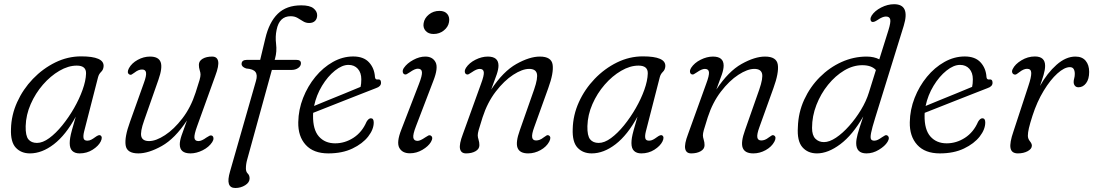

<svg xmlns="http://www.w3.org/2000/svg" viewBox="-20 -738 5324 935"><path d="M389.5 -97Q384.5 -76.5 387 -64.8Q389.5 -53 405.5 -53Q415.5 -53 424.5 -57.8Q433.5 -62.5 443.5 -70Q461 -83 468.5 -79Q481.5 -71.5 470.5 -49Q459.5 -27 431.2 -9Q403 9 367.5 9Q345 9 332.2 -3Q319.5 -15 319.5 -41Q319.5 -53 321.8 -67.2Q324 -81.5 330.5 -105.2Q337 -129 349 -170Q300.5 -80.5 242.5 -35.8Q184.5 9 126 9Q83 9 57 -18.8Q31 -46.5 33.5 -110Q35 -177.5 63.5 -240.5Q92 -303.5 140.2 -353.8Q188.5 -404 249 -433.8Q309.5 -463.5 375 -463.5Q487 -463.5 484.5 -415.5Q483.5 -398.5 472.5 -388Q461.5 -377.5 457.5 -362ZM105 -124Q104 -77 118.2 -59.5Q132.5 -42 160 -42Q188 -42 220 -65.5Q252 -89 283.2 -127.5Q314.5 -166 340.5 -211.2Q366.5 -256.5 382.2 -300.8Q398 -345 399 -379.5Q400.5 -418.5 354 -418.5Q312.5 -418.5 269.2 -393.2Q226 -368 189.2 -325.8Q152.5 -283.5 129.5 -231Q106.5 -178.5 105 -124Z M1013 -77Q1019 -73.5 1019.5 -64.8Q1020 -56 1013.5 -46Q997.5 -21.5 967 -6.2Q936.5 9 907.5 9Q855.5 9 855.5 -35Q855.5 -52.5 864 -77.8Q872.5 -103 890.5 -151.5Q832 -63 767.8 -27Q703.5 9 653.5 9Q597.5 9 591.8 -30.8Q586 -70.5 613 -144.5L681 -335Q693.5 -369 691.2 -384.2Q689 -399.5 672 -399.5Q663.5 -399.5 654.8 -396.2Q646 -393 634.5 -384Q627 -378.5 621.2 -375.2Q615.5 -372 609 -376Q596.5 -384 608 -406Q621.5 -430.5 650.5 -446.5Q679.5 -462.5 710.5 -462.5Q752 -462.5 762.2 -435.8Q772.5 -409 751.5 -349.5L682 -151.5Q662 -95.5 668.2 -73.2Q674.5 -51 706 -51Q739.5 -51 783.5 -79.8Q827.5 -108.5 868.2 -161.5Q909 -214.5 932.5 -287Q947.5 -333 952 -349Q956.5 -365 956.5 -375Q956.5 -384 952.5 -396.2Q948.5 -408.5 948.5 -422.5Q948.5 -441 966.8 -451.8Q985 -462.5 1013 -462.5Q1037.5 -462.5 1042.2 -440.2Q1047 -418 1028.5 -369L940.5 -125Q925 -82.5 926.8 -66.8Q928.5 -51 946.5 -51Q962 -51 985 -68Q993.5 -73.5 1000 -76.8Q1006.5 -80 1013 -77Z M1156.5 -426.5Q1156.5 -446.5 1183 -446.5H1247L1272 -550.5Q1290.5 -630 1332.8 -671Q1375 -712 1447 -712Q1488.5 -712 1506.5 -697.5Q1524.5 -683 1524.5 -664Q1524.5 -646.5 1514.2 -636.2Q1504 -626 1485.5 -626Q1469.5 -626 1456.2 -634.2Q1443 -642.5 1428.8 -650.8Q1414.5 -659 1395.5 -659Q1340 -659 1327 -592.5Q1320 -560.5 1324.5 -523.8Q1329 -487 1319.5 -453L1317.5 -446.5H1422.5Q1445.5 -446.5 1445.5 -430Q1445.5 -416 1432 -406.8Q1418.5 -397.5 1400.5 -397.5H1304L1183.5 40Q1177.5 61.5 1177.5 82.5Q1177.5 98.5 1186.5 107.2Q1195.5 116 1195.5 131Q1195.5 150.5 1174 164Q1152.5 177.5 1126 177.5Q1101.5 177.5 1094.8 158Q1088 138.5 1100.5 96L1226.5 -344Q1235 -372.5 1224.2 -387.2Q1213.5 -402 1179 -404.5Q1156.5 -412 1156.5 -426.5Z M1800 -141.5Q1800 -108 1773 -73.2Q1746 -38.5 1696.5 -14.8Q1647 9 1579 9Q1506.5 9 1468.8 -32.5Q1431 -74 1432.5 -143Q1433.5 -204 1456 -261.2Q1478.5 -318.5 1516 -364Q1553.5 -409.5 1601 -436.2Q1648.5 -463 1700 -463Q1751 -463 1777.2 -434.2Q1803.5 -405.5 1806 -362.5Q1807.5 -349.5 1819 -351Q1835.5 -353.5 1835.5 -335Q1835.5 -317 1811.5 -309Q1778.5 -296 1736 -279.5Q1693.5 -263 1649.5 -245.5Q1605.5 -228 1567.2 -213Q1529 -198 1505 -188.5Q1504.5 -182.5 1504.5 -176Q1503.5 -106.5 1533 -73.2Q1562.5 -40 1612 -40Q1659.5 -40 1701.2 -67Q1743 -94 1765 -145Q1775 -162 1786 -162Q1800 -162 1800 -141.5ZM1677 -422Q1646 -422 1611 -394Q1576 -366 1548.2 -320.2Q1520.5 -274.5 1509.5 -222Q1537 -233.5 1577 -249.8Q1617 -266 1659.2 -283.2Q1701.5 -300.5 1736 -315Q1739.5 -330 1739.5 -352Q1739.5 -384 1722.5 -403Q1705.5 -422 1677 -422Z M2091.5 -572.5Q2066 -572.5 2052.5 -588Q2039 -603.5 2043 -625.5Q2047 -650 2068.8 -667.5Q2090.5 -685 2120 -685Q2146 -685 2158.5 -669.5Q2171 -654 2166.5 -630Q2162.5 -606.5 2141.2 -589.5Q2120 -572.5 2091.5 -572.5ZM2006 -124Q1990 -83 1992.8 -67.5Q1995.5 -52 2013.5 -52Q2026.5 -52 2051 -69Q2059 -74 2065.2 -77.5Q2071.5 -81 2078 -77.5Q2091.5 -69 2078.5 -46.5Q2066 -25.5 2037.2 -8.5Q2008.5 8.5 1976 8.5Q1939 8.5 1924.5 -18.2Q1910 -45 1934.5 -107L2020 -328.5Q2036.5 -370.5 2034.8 -387Q2033 -403.5 2014.5 -403.5Q2000 -403.5 1975.5 -386Q1967.5 -380.5 1960.8 -377Q1954 -373.5 1948 -377Q1942 -380.5 1941.2 -389.2Q1940.5 -398 1947 -407.5Q1962.5 -430 1992.5 -446.2Q2022.5 -462.5 2051 -462.5Q2086.5 -462.5 2101 -435.2Q2115.5 -408 2090 -343.5Z M2250 -377Q2244 -380.5 2243.5 -389.2Q2243 -398 2249 -407.5Q2265 -432 2295.5 -447.2Q2326 -462.5 2355.5 -462.5Q2407.5 -462.5 2407.5 -418.5Q2407.5 -401 2399 -375.8Q2390.5 -350.5 2372 -302Q2430.5 -390.5 2494.8 -426.5Q2559 -462.5 2609 -462.5Q2665.5 -462.5 2671.2 -422.8Q2677 -383 2650 -309L2581.5 -118.5Q2569 -84.5 2571.5 -69.2Q2574 -54 2590.5 -54Q2599 -54 2608 -57.2Q2617 -60.5 2628.5 -69.5Q2636 -75 2641.5 -78.2Q2647 -81.5 2653.5 -78Q2666 -70 2654.5 -48Q2641 -23 2612.2 -7Q2583.5 9 2552 9Q2511 9 2500.5 -17.8Q2490 -44.5 2511.5 -104L2581 -302Q2600.5 -358.5 2594.2 -380.5Q2588 -402.5 2557 -402.5Q2523.5 -402.5 2479.2 -373.8Q2435 -345 2394.2 -292Q2353.5 -239 2330 -166.5Q2315.5 -121 2311 -104.8Q2306.5 -88.5 2306.5 -79Q2306.5 -70 2310.5 -57.5Q2314.5 -45 2314.5 -31Q2314.5 -12.5 2296 -1.8Q2277.5 9 2249.5 9Q2225 9 2220.2 -13.5Q2215.5 -36 2234 -84.5L2322 -328.5Q2338 -371 2336 -386.8Q2334 -402.5 2316 -402.5Q2301 -402.5 2277.5 -386Q2269 -380 2262.5 -376.8Q2256 -373.5 2250 -377Z M3125 -97Q3120 -76.5 3122.5 -64.8Q3125 -53 3141 -53Q3151 -53 3160 -57.8Q3169 -62.5 3179 -70Q3196.5 -83 3204 -79Q3217 -71.5 3206 -49Q3195 -27 3166.8 -9Q3138.5 9 3103 9Q3080.5 9 3067.8 -3Q3055 -15 3055 -41Q3055 -53 3057.2 -67.2Q3059.5 -81.5 3066 -105.2Q3072.5 -129 3084.5 -170Q3036 -80.5 2978 -35.8Q2920 9 2861.5 9Q2818.5 9 2792.5 -18.8Q2766.5 -46.5 2769 -110Q2770.5 -177.5 2799 -240.5Q2827.5 -303.5 2875.8 -353.8Q2924 -404 2984.5 -433.8Q3045 -463.5 3110.5 -463.5Q3222.5 -463.5 3220 -415.5Q3219 -398.5 3208 -388Q3197 -377.5 3193 -362ZM2840.5 -124Q2839.5 -77 2853.8 -59.5Q2868 -42 2895.5 -42Q2923.5 -42 2955.5 -65.5Q2987.5 -89 3018.8 -127.5Q3050 -166 3076 -211.2Q3102 -256.5 3117.8 -300.8Q3133.5 -345 3134.5 -379.5Q3136 -418.5 3089.5 -418.5Q3048 -418.5 3004.8 -393.2Q2961.5 -368 2924.8 -325.8Q2888 -283.5 2865 -231Q2842 -178.5 2840.5 -124Z M3346.5 -377Q3340.5 -380.5 3340 -389.2Q3339.5 -398 3345.5 -407.5Q3361.5 -432 3392 -447.2Q3422.5 -462.5 3452 -462.5Q3504 -462.5 3504 -418.5Q3504 -401 3495.5 -375.8Q3487 -350.5 3468.5 -302Q3527 -390.5 3591.2 -426.5Q3655.5 -462.5 3705.5 -462.5Q3762 -462.5 3767.8 -422.8Q3773.5 -383 3746.5 -309L3678 -118.5Q3665.5 -84.5 3668 -69.2Q3670.5 -54 3687 -54Q3695.5 -54 3704.5 -57.2Q3713.5 -60.5 3725 -69.5Q3732.5 -75 3738 -78.2Q3743.5 -81.5 3750 -78Q3762.5 -70 3751 -48Q3737.5 -23 3708.8 -7Q3680 9 3648.5 9Q3607.5 9 3597 -17.8Q3586.5 -44.5 3608 -104L3677.5 -302Q3697 -358.5 3690.8 -380.5Q3684.5 -402.5 3653.5 -402.5Q3620 -402.5 3575.8 -373.8Q3531.5 -345 3490.8 -292Q3450 -239 3426.5 -166.5Q3412 -121 3407.5 -104.8Q3403 -88.5 3403 -79Q3403 -70 3407 -57.5Q3411 -45 3411 -31Q3411 -12.5 3392.5 -1.8Q3374 9 3346 9Q3321.5 9 3316.8 -13.5Q3312 -36 3330.5 -84.5L3418.5 -328.5Q3434.5 -371 3432.5 -386.8Q3430.5 -402.5 3412.5 -402.5Q3397.5 -402.5 3374 -386Q3365.5 -380 3359 -376.8Q3352.5 -373.5 3346.5 -377Z M4381 -612.5 4242 -164Q4226.5 -114.5 4222 -90.8Q4217.5 -67 4221.8 -60Q4226 -53 4237.5 -53Q4246.5 -53 4255.5 -57.5Q4264.5 -62 4275 -69.5Q4283 -75 4289.2 -78.2Q4295.5 -81.5 4301.5 -78Q4315 -68.5 4302 -47Q4289.5 -26.5 4260.2 -8.8Q4231 9 4199.5 9Q4149.5 9 4149.5 -41Q4149.5 -58.5 4156.5 -84.8Q4163.5 -111 4184 -171Q4132 -80.5 4072.2 -35.8Q4012.5 9 3958.5 9Q3913.5 9 3887.2 -21.5Q3861 -52 3865.5 -119Q3867.5 -190 3896.2 -252.5Q3925 -315 3972.2 -362.2Q4019.5 -409.5 4078.2 -436Q4137 -462.5 4200 -462.5Q4236 -462.5 4262 -449L4306.5 -591Q4318.5 -629.5 4315.2 -643.5Q4312 -657.5 4294 -657.5Q4278 -657.5 4254 -641Q4234 -627.5 4225.5 -632Q4220 -635 4219.2 -643.5Q4218.5 -652 4225 -662.5Q4240 -685.5 4271.2 -701.5Q4302.5 -717.5 4334 -717.5Q4413 -717.5 4381 -612.5ZM3934.5 -115Q3934.5 -79 3950.8 -62.5Q3967 -46 3992.5 -46Q4019 -46 4051.2 -67.5Q4083.5 -89 4115.2 -124.8Q4147 -160.5 4172.8 -203Q4198.5 -245.5 4211.5 -288L4245.5 -397Q4224 -420.5 4179 -420.5Q4134.5 -420.5 4091.2 -394.8Q4048 -369 4012.5 -325.2Q3977 -281.5 3955.8 -227Q3934.5 -172.5 3934.5 -115Z M4778 -141.5Q4778 -108 4751 -73.2Q4724 -38.5 4674.5 -14.8Q4625 9 4557 9Q4484.5 9 4446.8 -32.5Q4409 -74 4410.5 -143Q4411.5 -204 4434 -261.2Q4456.5 -318.5 4494 -364Q4531.5 -409.5 4579 -436.2Q4626.5 -463 4678 -463Q4729 -463 4755.2 -434.2Q4781.5 -405.5 4784 -362.5Q4785.5 -349.5 4797 -351Q4813.5 -353.5 4813.5 -335Q4813.5 -317 4789.5 -309Q4756.5 -296 4714 -279.5Q4671.5 -263 4627.5 -245.5Q4583.5 -228 4545.2 -213Q4507 -198 4483 -188.5Q4482.5 -182.5 4482.5 -176Q4481.5 -106.5 4511 -73.2Q4540.5 -40 4590 -40Q4637.5 -40 4679.2 -67Q4721 -94 4743 -145Q4753 -162 4764 -162Q4778 -162 4778 -141.5ZM4655 -422Q4624 -422 4589 -394Q4554 -366 4526.2 -320.2Q4498.5 -274.5 4487.5 -222Q4515 -233.5 4555 -249.8Q4595 -266 4637.2 -283.2Q4679.5 -300.5 4714 -315Q4717.5 -330 4717.5 -352Q4717.5 -384 4700.5 -403Q4683.5 -422 4655 -422Z M4919 -375.5Q4912.5 -377 4909.5 -384.2Q4906.5 -391.5 4911.5 -401.5Q4923 -425.5 4954 -444.2Q4985 -463 5019.5 -463Q5069.5 -463 5069.5 -417.5Q5069.5 -398.5 5062 -373Q5054.5 -347.5 5044.5 -319.5Q5080 -382.5 5125.2 -422.5Q5170.5 -462.5 5217 -462.5Q5250 -462.5 5267 -442Q5284 -421.5 5284 -388Q5284 -352.5 5269 -332.8Q5254 -313 5232 -313Q5220.5 -313 5214.5 -320.5Q5208.5 -328 5208.5 -338.5Q5208.5 -347 5211.2 -356.5Q5214 -366 5214 -378.5Q5214 -393 5208.5 -402Q5203 -411 5190 -411Q5163.5 -411 5129.2 -380.2Q5095 -349.5 5062.5 -296Q5030 -242.5 5008 -174.5Q4995.5 -135.5 4990.5 -113.8Q4985.5 -92 4985.5 -77Q4985.5 -62.5 4995.2 -50.5Q5005 -38.5 5005 -29Q5005 -13 4984.8 -2Q4964.5 9 4937 9Q4906 9 4901 -16.8Q4896 -42.5 4915.5 -98.5L4988 -319.5Q5002.5 -362.5 5002 -382.8Q5001.5 -403 4981.5 -403Q4965 -403 4944 -386.5Q4937 -381 4930.8 -377Q4924.5 -373 4919 -375.5Z"/></svg>

Font: Fraunces 9pt S100 Light
Style: Italic
Weight: 300
Italic angle: -16°
Version: Version 1.000; ttfautohint (v1.8.3)